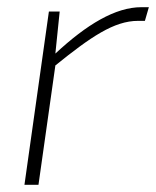

<svg xmlns="http://www.w3.org/2000/svg" viewBox="-20 -514 434 534"><path d="M373 -494C301 -494 221 -446 134 -365L146 -482H116L48 0H87L134 -332C232 -411 297 -456 364 -456H383L394 -494Z"/></svg>

Font: Exo 2 Extra Light
Style: Italic
Weight: 250
Italic angle: -8°
Designer: Natanael Gama
Version: Version 1.001;PS 001.001;hotconv 1.0.88;makeotf.lib2.5.64775